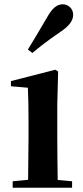

<svg xmlns="http://www.w3.org/2000/svg" viewBox="-20 -875 389 895"><path d="M110 -644 131 -628C165 -657 201 -685 261 -726C303 -754 321 -779 321 -806C321 -836 297 -855 273 -855C245 -855 224 -837 200 -795C160 -727 136 -686 110 -644ZM110 0H316V-30L249 -36C248 -94 247 -180 247 -235V-388L251 -542L238 -550L31 -497V-473L110 -466C112 -418 113 -375 113 -308V-235L111 -37L39 -30V0Z"/></svg>

Font: Noto Serif CJK TC
Style: Bold
Weight: 700
Designer: Ryoko NISHIZUKA 西塚涼子 (kana & ideographs); Frank Grießhammer (Latin, Greek & Cyrillic); Wenlong ZHANG 张文龙 (bopomofo); San
Foundry: Adobe
Version: Version 2.001;hotconv 1.1.0;makeotfexe 2.6.0